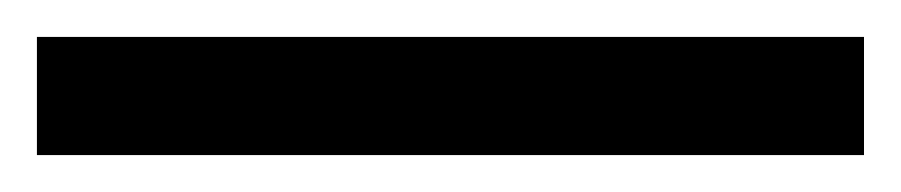

<svg xmlns="http://www.w3.org/2000/svg" viewBox="-22 70 488 104"><path d="M446 154H-2V90H446Z"/></svg>

Font: Noto Sans Imperial Aramaic
Style: Regular
Weight: 400
Designer: Monotype Design Team
Foundry: Monotype Imaging Inc.
Version: Version 2.001; ttfautohint (v1.8.4.7-5d5b)